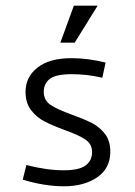

<svg xmlns="http://www.w3.org/2000/svg" viewBox="-20 -651 478 679"><path d="M234.4 -388.7Q177.7 -388.7 156.2 -372.1Q134.8 -355.5 134.8 -326.2Q134.8 -295.9 159.2 -279.8Q183.6 -263.7 235.4 -245.1Q278.3 -229.5 305.2 -215.8Q332 -202.1 351.1 -177.7Q370.1 -153.3 370.1 -114.3Q370.1 -55.7 323.7 -23.9Q277.3 7.8 206.1 7.8Q137.7 7.8 60.5 -15.6L73.2 -67.4Q145.5 -48.8 205.1 -48.8Q259.8 -48.8 282.7 -65.9Q305.7 -83 305.7 -113.3Q305.7 -141.6 281.7 -157.7Q257.8 -173.8 208 -191.4Q163.1 -208 136.2 -222.2Q109.4 -236.3 89.8 -261.7Q70.3 -287.1 70.3 -326.2Q70.3 -378.9 112.8 -412.1Q155.3 -445.3 232.4 -445.3Q291 -445.3 353.5 -429.7L341.8 -376Q288.1 -388.7 234.4 -388.7ZM325.2 -630.9 244.1 -500H193.4L241.2 -630.9Z"/></svg>

Font: Sudo Light
Style: Regular
Weight: 300
Monospace: yes
Designer: Jens Kutilek
Foundry: Jens Kutilek
Version: Version 0.040